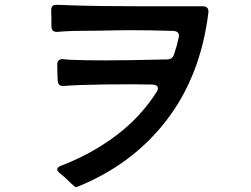

<svg xmlns="http://www.w3.org/2000/svg" viewBox="-20 -765 1040 795"><path d="M843 -714Q811 -451 669.5 -267Q528 -83 299 9Q294 11 289.5 7.5Q285 4 274 -6Q250 -30 229 -47Q217 -56 217 -64Q217 -72 231 -78Q359 -127 461 -204Q563 -281 629 -385Q634 -393 634 -399Q634 -413 612 -415L523 -416Q404 -416 313 -413Q264 -411 245 -409H240Q221 -409 219 -430Q217 -472 217 -498Q217 -510 223.5 -515.5Q230 -521 242 -520Q268 -517 286 -517Q326 -515 416 -515Q509 -515 673 -519Q693 -519 700 -538Q713 -576 720 -610L721 -617Q721 -635 699 -637Q597 -640 522 -640Q480 -640 388 -638L287 -637Q232 -635 219 -633Q194 -631 193 -655Q193 -701 192 -723Q192 -745 212 -745Q233 -745 273 -743Q389 -739 568 -739H670H819Q845 -739 843 -714Z"/></svg>

Font: Shippori Gothic B2 Bold
Style: Regular
Weight: 700
Designer: FONTDASU
Foundry: FONTDASU / Google Inc. / but / Adobe
Version: Version 1.130